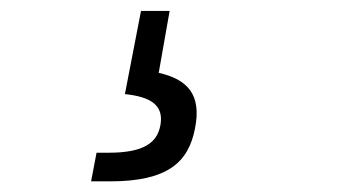

<svg xmlns="http://www.w3.org/2000/svg" viewBox="-20 -44 660 352"><path d="M147 288.5H181.5C287.5 288.5 325.5 253.5 337.5 191.5C350 129 323.5 101.5 271 89.5L291 -24H238.5L209 128.5C256 133.5 281 148.5 274 186C268 217 245 236 179 236H157Z"/></svg>

Font: Monaspace Neon Light
Style: Italic
Weight: 300
Italic angle: -11°
Designer: Riley Cran & the Lettermatic Team
Foundry: Lettermatic
Version: Version 1.200 (Monaspace Neon)